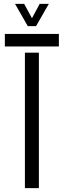

<svg xmlns="http://www.w3.org/2000/svg" viewBox="-20 -976 331 996"><path d="M109.2 0V-702.7H181.7V0ZM5.2 -734.8V-800H285.4V-734.8ZM124.1 -840.6 58 -955.8H105.4L145.8 -881.4L185.8 -955.8H233.2L167.1 -840.6Z"/></svg>

Font: Big Shoulders Stencil Thin
Style: Regular
Weight: 100
Designer: Patric King
Foundry: XO Type Co
Version: Version 2.001